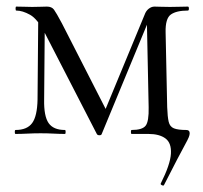

<svg xmlns="http://www.w3.org/2000/svg" viewBox="-20 -406 616 582"><path d="M477.6 154Q476.4 158 471 155.5Q465.6 153 467.4 150Q496.2 92.6 498.1 60Q500 27.4 481.6 13.7Q463.2 0 430 0H379Q376.8 0 376.8 -6Q376.8 -12 379 -12Q411.2 -12 421.4 -24.9Q431.6 -37.8 430.6 -81L424.8 -363.2L443.2 -374L288.4 0Q287.4 4 281.4 4Q275.4 4 273.4 0L117.4 -303Q94.4 -348.2 71.3 -361.1Q48.2 -374 29.2 -374Q27.2 -374 27.2 -380Q27.2 -386 29.2 -386Q42.2 -386 55.3 -385.5Q68.4 -385 77.2 -385Q91.2 -385 103.3 -385.5Q115.4 -386 122.2 -386Q136.8 -386 143.6 -376.8Q150.4 -367.6 167.8 -335L307.4 -61.8L280.4 -28L418.2 -361Q422.4 -373 430.8 -379.5Q439.2 -386 448.2 -386Q454.2 -386 466.7 -385.5Q479.2 -385 495.2 -385Q513 -385 525 -385.5Q537 -386 549.6 -386Q552.6 -386 552.6 -380Q552.6 -374 549.6 -374Q514.8 -374 497.9 -362Q481 -350 482 -308L486.8 -81Q487.8 -52 491.3 -37Q494.8 -22 507.1 -17Q519.4 -12 544.8 -12Q555 -12 555 -2Q555 3 552.2 10Q549.4 17 541.2 31.9Q533 46.8 517.8 75.8Q502.6 104.8 477.6 154ZM27 0Q24.8 0 24.8 -6Q24.8 -12 27 -12Q62.2 -12 77.5 -33Q92.8 -54 93.8 -104L96 -364L116 -361L113.8 -104Q112.8 -54 127.3 -33Q141.8 -12 176.8 -12Q179 -12 179 -6Q179 0 176.8 0Q160.8 0 142.4 -1Q124 -2 103 -2Q83 -2 63.5 -1Q44 0 27 0Z"/></svg>

Font: Cormorant Light
Style: Regular
Weight: 300
Designer: Christian Thalmann (Catharsis Fonts)
Foundry: Catharsis Fonts
Version: Version 4.000